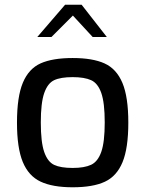

<svg xmlns="http://www.w3.org/2000/svg" viewBox="-20 -788 616 814"><path d="M52 -268Q52 -378 77 -437.5Q102 -497 152.5 -519.5Q203 -542 288 -542Q373 -542 423.5 -519Q474 -496 499 -436.5Q524 -377 524 -268Q524 -160 499.5 -100.5Q475 -41 424.5 -17.5Q374 6 288 6Q203 6 152 -18Q101 -42 76.5 -101.5Q52 -161 52 -268ZM424 -269Q424 -352 409.5 -393.5Q395 -435 366.5 -448Q338 -461 288 -461Q237 -461 209.5 -448Q182 -435 167.5 -393.5Q153 -352 153 -269Q153 -185 167.5 -143.5Q182 -102 209.5 -89Q237 -76 288 -76Q338 -76 366.5 -89.5Q395 -103 409.5 -144.5Q424 -186 424 -269ZM256 -768H326L433 -631H373L289 -722L198 -631H138Z"/></svg>

Font: Exo Medium
Style: Regular
Weight: 500
Designer: Natanael Gama
Foundry: Natanael Gama
Version: Version 1.500; ttfautohint (v1.6)